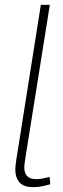

<svg xmlns="http://www.w3.org/2000/svg" viewBox="-20 -760 258 790"><path d="M148 -740H185L86 -120Q84 -107 82 -93.5Q80 -80 80 -68Q80 -57 84.5 -46.5Q89 -36 99.5 -29.5Q110 -23 130 -23Q143 -23 156 -25.5Q169 -28 184 -32L187 -2Q171 3 153 6.5Q135 10 117 10Q77 10 60 -10Q43 -30 43 -61Q43 -72 44.5 -83Q46 -94 47 -102Z"/></svg>

Font: Georama ExtraCondensed Thin ExtraLight
Style: Italic
Weight: 250
Italic angle: -9°
Version: Version 1.001